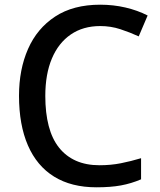

<svg xmlns="http://www.w3.org/2000/svg" viewBox="-20 -787 683 818"><path d="M391 11Q284 11 210.5 -34.5Q137 -80 99 -167.5Q61 -255 61 -379Q61 -491 99.5 -578.5Q138 -666 215 -716.5Q292 -767 407 -767Q463 -767 514.5 -755Q566 -743 609 -721L571 -632Q534 -649 493 -662.5Q452 -676 407 -676Q334 -676 281.5 -640Q229 -604 201 -537.5Q173 -471 173 -378Q173 -306 187.5 -250.5Q202 -195 231.5 -158Q261 -121 304 -102Q347 -83 404 -83Q452 -83 495 -91.5Q538 -100 581 -113V-23Q539 -5 495 3Q451 11 391 11Z"/></svg>

Font: Menbere
Style: Regular
Weight: 400
Designer: Aleme Tadesse
Foundry: Sorkin Type Co
Version: Version 1.000